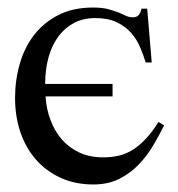

<svg xmlns="http://www.w3.org/2000/svg" viewBox="-20 -480 474 510"><path d="M416 -147Q404 -123 388 -95.5Q372 -68 350 -44.5Q328 -21 298 -5.5Q268 10 228 10Q180 10 141.5 -7.5Q103 -25 76 -55.5Q49 -86 34.5 -128Q20 -170 20 -220Q20 -267 32.5 -310.5Q45 -354 70.5 -387Q96 -420 135 -440Q174 -460 227 -460Q252 -460 268 -455.5Q284 -451 297 -446Q306 -442 314.5 -438Q323 -434 334 -434Q351 -434 356 -457H371L383 -314H367Q361 -334 352 -355Q343 -376 328 -393Q313 -410 290 -421Q267 -432 233 -432Q201 -432 176.5 -419Q152 -406 135 -383Q118 -360 109 -328Q100 -296 100 -257H279V-224H101Q103 -191 114 -161.5Q125 -132 144 -110Q163 -88 190.5 -75Q218 -62 254 -62Q276 -62 295.5 -66.5Q315 -71 332.5 -82Q350 -93 367 -111Q384 -129 401 -156Z"/></svg>

Font: STIXGeneralUnicodeRegular
Style: Regular
Weight: 400
Designer: MicroPress Inc., with final additions and corrections provided by Coen Hoffman, Elsevier (retired)
Version: Version 1.1.0